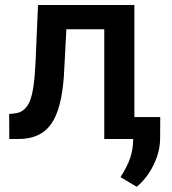

<svg xmlns="http://www.w3.org/2000/svg" viewBox="-20 -548 679 757"><path d="M16.1 0ZM509.8 -528.3V0H391.1V-432.6H241.7L231.9 -248.5Q222.7 -115.7 180.9 -57.9Q139.2 0 53.2 0H16.6L16.1 -98.6L40.5 -101.1Q79.6 -106.4 97.4 -148.7Q115.2 -190.9 120.1 -302.7L129.9 -528.3ZM519 188.5 455.1 150.4Q483.4 106 493.9 73Q504.4 40 504.9 5.9V-86.4H611.8L611.3 -1Q610.8 50.8 585.2 102.8Q559.6 154.8 519 188.5Z"/></svg>

Font: Roboto Medium
Style: Regular
Weight: 500
Designer: Google
Version: Version 2.134; 2016; ttfautohint (v1.6)